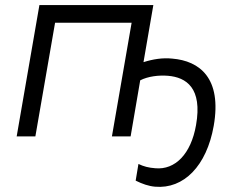

<svg xmlns="http://www.w3.org/2000/svg" viewBox="-20 -540 939 760"><path d="M46 0H120L198 -450H501L423 0H497L535 -222C566 -238 609 -243 645 -240C717 -234 782 -192 756 -45C736 70 673 133 595 126C568 124 549 119 528 109L517 175C543 188 569 197 594 199C707 209 798 117 826 -42C859 -231 770 -299 662 -308C624 -312 586 -306 548 -294L587 -520H136Z"/></svg>

Font: Fixel Display 20240404
Style: Italic
Weight: 400
Italic angle: -10°
Designer: AlfaBravo + MacPaw
Foundry: Kyrylo Tkachov, Marchela Mozhyna, Serhii Makarenko, Maria Weinstein, Zakhar Kryvoshyya
Version: Version 1.211;Glyphs 3.2 (3225)